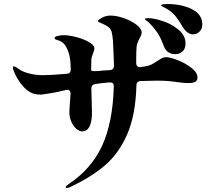

<svg xmlns="http://www.w3.org/2000/svg" viewBox="-20 -858 1040 950"><path d="M981 -737Q981 -715 967 -701.5Q953 -688 935 -688Q921 -688 908.5 -697Q896 -706 887 -720Q864 -759 848 -778.5Q832 -798 809 -812Q799 -818 788 -823.5Q777 -829 777 -832Q777 -835 787.5 -836.5Q798 -838 810 -838Q878 -838 929.5 -812.5Q981 -787 981 -737ZM957 -475Q957 -459 946 -453Q935 -447 912 -447Q890 -447 862 -451Q813 -459 757 -459L676 -457Q655 -456 655 -435Q651 -290 610 -195Q569 -100 500 -40.5Q431 19 326 68Q316 72 312 72Q305 72 305 68Q305 63 321 52Q433 -23 485.5 -137.5Q538 -252 543 -429V-432Q543 -450 528 -450Q513 -450 508 -449Q489 -448 451 -442Q432 -439 432 -419L435 -302Q435 -208 386 -208Q373 -208 358 -220.5Q343 -233 333 -255.5Q323 -278 323 -306L329 -393V-395Q329 -406 323 -410.5Q317 -415 307 -413L287 -408Q238 -397 225 -396Q217 -395 203 -392.5Q189 -390 180 -390Q148 -390 127 -403Q105 -416 86 -440.5Q67 -465 55.5 -489.5Q44 -514 44 -524Q44 -530 49 -530Q53 -530 62 -524Q71 -518 78 -513Q97 -501 128 -493.5Q159 -486 192 -486Q232 -486 311 -493Q330 -495 330 -513Q330 -551 325 -576Q320 -603 307 -626.5Q294 -650 270 -658Q266 -659 260 -661Q254 -663 252 -665Q250 -667 250 -670Q250 -676 265 -680Q280 -684 296 -684Q319 -684 355.5 -675Q392 -666 419.5 -650.5Q447 -635 447 -617Q447 -611 441 -595Q433 -577 432 -564Q431 -545 431 -511Q431 -506 448 -506Q461 -506 471.5 -507Q482 -508 489 -509L524 -511Q544 -513 544 -533L542 -588L539 -656Q536 -688 532 -701.5Q528 -715 516 -724.5Q504 -734 475 -746Q464 -751 464 -754Q464 -757 474 -764Q499 -781 526 -781Q557 -781 593.5 -768Q630 -755 655.5 -735.5Q681 -716 681 -698Q681 -691 678 -683.5Q675 -676 671 -669Q658 -645 656 -628Q654 -604 654 -569V-546Q654 -535 660 -530Q666 -525 676 -526L694 -529Q717 -532 731 -539.5Q745 -547 761 -558Q775 -567 782.5 -571Q790 -575 802 -575Q822 -575 860 -560Q898 -545 927.5 -522Q957 -499 957 -475ZM697 -764Q697 -767 702.5 -767.5Q708 -768 715 -768Q742 -768 786 -753.5Q830 -739 864 -710.5Q898 -682 898 -643Q898 -616 882.5 -603Q867 -590 847 -590Q805 -590 790 -631Q777 -668 760 -694Q743 -720 717 -746Q711 -752 704 -757Q697 -762 697 -764Z"/></svg>

Font: Shippori Mincho B1 ExtraBold
Style: Regular
Weight: 800
Designer: FONTDASU
Foundry: FONTDASU / Google Inc. / but / Adobe
Version: Version 3.110; ttfautohint (v1.8.3)